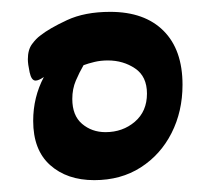

<svg xmlns="http://www.w3.org/2000/svg" viewBox="-20 -642 348 324"><path d="M139 -338Q93 -338 64.5 -363.5Q36 -389 36 -438Q36 -478 54 -512Q45 -506 40 -506Q33 -506 30 -520Q27 -534 27 -542Q27 -558 34 -567.5Q41 -577 48 -582Q63 -594 93 -608Q123 -622 166 -622Q224 -622 256 -590Q288 -558 288 -499Q288 -454 269.5 -417.5Q251 -381 217.5 -359.5Q184 -338 139 -338ZM158 -419Q187 -419 207.5 -436.5Q228 -454 228 -484Q228 -513 208 -526.5Q188 -540 162 -540Q150 -540 139.5 -537.5Q129 -535 121 -532Q114 -520 108 -506Q102 -492 102 -475Q102 -447 118.5 -433Q135 -419 158 -419Z"/></svg>

Font: Akaya Kanadaka
Style: Regular
Weight: 400
Designer: Vaishnavi Murthy Yerkadithaya, Juan Luis Blanco Aristondo
Version: Version 1.002; ttfautohint (v1.8.3)